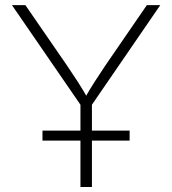

<svg xmlns="http://www.w3.org/2000/svg" viewBox="-20 -748 688 768"><path d="M301.8 0V-329.1L27.8 -727.5H81.5L247.1 -487.3Q270.5 -453.1 291.5 -420.4Q312.5 -387.7 334 -349.6H315.9Q337.4 -388.2 358.6 -420.9Q379.9 -453.6 402.3 -487.3L567.4 -727.5H621.1L347.7 -329.1V0ZM149.9 -185.5V-225.6H498.5V-185.5Z"/></svg>

Font: Inter 16pt ExtraLight
Style: Regular
Weight: 250
Version: Version 4.001;git-66647c0bb